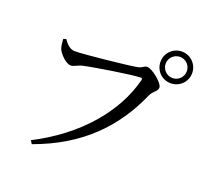

<svg xmlns="http://www.w3.org/2000/svg" viewBox="-146 -1002 1292 1219"><g transform="rotate(20 500.0 -392.5)"><path d="M776 -725C776 -665 823 -618 883 -618C942 -618 990 -665 990 -725C990 -784 942 -832 883 -832C823 -832 776 -784 776 -725ZM811 -725C811 -764 843 -796 883 -796C922 -796 954 -764 954 -725C954 -685 922 -653 883 -653C843 -653 811 -685 811 -725ZM242 -601C206 -601 183 -630 164 -656L146 -649C148 -621 150 -605 155 -588C165 -559 214 -507 248 -507C269 -507 291 -525 318 -531C375 -545 640 -587 691 -587C700 -587 706 -585 702 -572C644 -342 456 -119 173 25L187 47C491 -63 671 -251 780 -499C795 -532 826 -542 826 -567C826 -598 743 -665 709 -665C689 -665 684 -650 654 -643C605 -633 305 -601 242 -601Z"/></g></svg>

Font: Noto Serif HK Medium
Style: Regular
Weight: 500
Designer: Ryoko NISHIZUKA 西塚涼子 (kana & ideographs); Frank Grießhammer (Latin, Greek & Cyrillic); Wenlong ZHANG 张文龙 (bopomofo); San
Foundry: Adobe
Version: Version 2.001;hotconv 1.1.0;makeotfexe 2.6.0